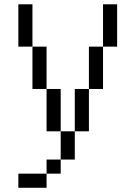

<svg xmlns="http://www.w3.org/2000/svg" viewBox="-20 -687 640 907"><path d="M133.3 -266.7V-466.7H200V-266.7ZM133.3 -466.7H66.7V-666.7H133.3ZM266.7 -66.7H333.3V66.7H266.7ZM266.7 66.7V133.3H200V66.7ZM266.7 -266.7V-66.7H200V-266.7ZM400 -66.7H333.3V-266.7H400ZM400 -266.7V-466.7H466.7V-266.7ZM533.3 -466.7H466.7V-666.7H533.3ZM66.7 133.3H200V200H66.7Z"/></svg>

Font: Galmuri14 Regular
Style: Regular
Weight: 400
Designer: Lee Minseo (quiple)
Version: Version 2.399;hotconv 1.1.1;makeotfexe 2.6.0 DEVELOPMENT